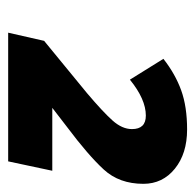

<svg xmlns="http://www.w3.org/2000/svg" viewBox="-24 -869 478 470"><g transform="rotate(90 215.0 -634.0)"><path d="M60 -415H375L398 -523H244L292 -560Q360 -611 395 -649Q430 -687 430 -746Q430 -793 393 -823Q356 -853 297 -853Q241 -853 201 -838.5Q161 -824 124 -795L175 -713Q223 -752 263 -752Q296 -752 296 -718Q296 -694 275 -670.5Q254 -647 208 -608L80 -503Z"/></g></svg>

Font: Noto Sans Display Extra
Style: Italic
Weight: 800
Italic angle: -12°
Designer: Monotype Design Team
Foundry: Monotype Imaging Inc.
Version: Version 1.900